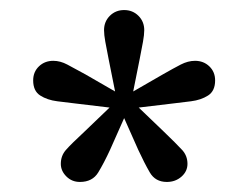

<svg xmlns="http://www.w3.org/2000/svg" viewBox="-20 -730 494 382"><path d="M139 -368Q123 -368 112 -379Q101 -390 101 -404Q101 -420 111 -431.5Q121 -443 149 -469L198 -516L131 -524Q114 -526 94 -528.5Q74 -531 60 -540Q46 -549 46 -570Q46 -587 57.5 -598Q69 -609 86 -609Q100 -609 114 -601.5Q128 -594 150 -582L209 -548L196 -613Q192 -633 189.5 -647Q187 -661 187 -670Q187 -687 198.5 -698.5Q210 -710 227 -710Q244 -710 255.5 -698.5Q267 -687 267 -670Q267 -661 264.5 -647Q262 -633 258 -613L245 -548L304 -582Q325 -594 339.5 -601.5Q354 -609 368 -609Q385 -609 396.5 -598Q408 -587 408 -570Q408 -549 394 -540Q380 -531 360 -528.5Q340 -526 323 -524L256 -516L305 -469Q332 -443 342.5 -431.5Q353 -420 353 -404Q353 -389 341 -378.5Q329 -368 312 -368Q289 -368 278 -387Q267 -406 255 -432L227 -495L199 -432Q187 -406 175.5 -387Q164 -368 139 -368Z"/></svg>

Font: Hedvig Letters Serif 14pt
Style: Regular
Weight: 400
Designer: Alexander Örn & Tor Weibull
Foundry: Kanon Foundry
Version: Version 1.000; ttfautohint (v1.8.4.7-5d5b)